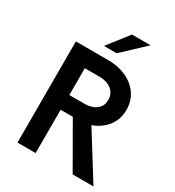

<svg xmlns="http://www.w3.org/2000/svg" viewBox="-213 -1037 1061 1163"><g transform="rotate(30 317.0 -455.0)"><path d="M622 1H476.5L302.5 -302H217.5V1H90.5V-706.5H319Q383 -706.5 439 -682.8Q495 -659 530.5 -610Q563.5 -562.5 563.5 -498.5Q563.5 -453.5 545.5 -417Q527.5 -380.5 496.5 -354.5Q465.5 -328.5 425.5 -314.5ZM330.5 -405.5Q383 -408 410.5 -432.8Q438 -457.5 438 -496.5Q438 -541 406 -567Q374 -593 320 -593H218.5V-405.5ZM340.5 -768H251.5L364 -912.5H494Z"/></g></svg>

Font: Acari Sans
Style: Bold
Weight: 700
Designer: Alfredo Marco Pradil and Stefan Peev (font) & Cristiano Sobral (main changes)
Foundry: Alfredo Marco Pradil and Stefan Peev (font) & Cristiano Sobral (main changes)
Version: Version 1.063; ttfautohint (v1.8.3)